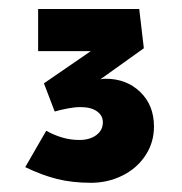

<svg xmlns="http://www.w3.org/2000/svg" viewBox="-20 -809 396 417"><path d="M34.8 -446 80.4 -525Q97.6 -515.4 115.6 -510.2Q133.6 -505 152.4 -505Q175 -505 189.2 -515.6Q203.4 -526.2 203.4 -543.4Q203.4 -558 190.6 -567.2Q177.8 -576.4 154.8 -576.4Q142.4 -576.4 127.2 -573.5Q112 -570.6 98.8 -566.8L75.4 -628L220 -727.4L227.6 -698H62.8V-789.4H282.4L292.4 -704.2L171.8 -618L166.6 -624.4Q177 -631 189 -634.5Q201 -638 209.4 -638Q254.8 -638 284.6 -609.2Q314.4 -580.4 314.4 -534.2Q314.4 -499.2 295.7 -471.1Q277 -443 245.5 -427.5Q214 -412 177.6 -412Q136.8 -412 103.8 -420.3Q70.8 -428.6 34.8 -446Z"/></svg>

Font: Easer Grotesk Variable
Style: Regular
Weight: 400
Designer: Boardeaser, Bonnie Shaver-Troup, Thomas Jockin
Foundry: Lexend
Version: Version 1.001;Glyphs 3.1.2 (3151)